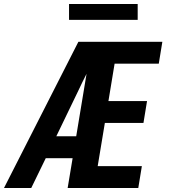

<svg xmlns="http://www.w3.org/2000/svg" viewBox="-29 -945 849 965"><path d="M-9 0 365 -735H787L769 -625H547L516 -437H710L692 -327H498L462 -110H684L666 0H311L336 -150H201L128 0ZM254 -260H354L406 -574Q395 -553 385 -532Q375 -511 365 -490ZM663 -845H318V-925H663Z"/></svg>

Font: Iosevka Aile Extrabold
Style: Italic
Weight: 800
Italic angle: -9°
Designer: Belleve Invis
Foundry: Belleve Invis
Version: Version 31.1.0; ttfautohint (v1.8.4)